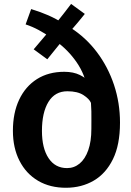

<svg xmlns="http://www.w3.org/2000/svg" viewBox="-20 -918 651 952"><path d="M309 13Q228.5 13.5 169 -21.5Q109.5 -56.5 76.8 -120.5Q44 -184.5 44 -269.5Q44 -358 75 -423.8Q106 -489.5 163.2 -525.8Q220.5 -562 299 -562Q344 -562 376 -546.2Q408 -530.5 427.8 -506Q447.5 -481.5 455 -455L414 -474.5Q402 -548.5 359.8 -609.5Q317.5 -670.5 258.5 -713Q253 -716.5 245.2 -722.5Q237.5 -728.5 231.5 -732Q203.5 -752 172 -769Q140.5 -786 107 -797L134.5 -873Q182 -858.5 220 -841.8Q258 -825 294.5 -802Q301.5 -798 312 -791.8Q322.5 -785.5 329 -781Q406 -732 461 -658.8Q516 -585.5 545.5 -496.5Q575 -407.5 575 -310Q575 -200 540 -128.8Q505 -57.5 445 -22.5Q385 12.5 309 13ZM312.5 -84.5Q347.5 -84.5 374.8 -107Q402 -129.5 417.5 -173Q433 -216.5 433 -279Q433 -299 433.2 -321.2Q433.5 -343.5 433 -365.8Q432.5 -388 431 -408Q423 -427.5 393.8 -446.5Q364.5 -465.5 314 -465.5Q252.5 -465.5 220.2 -412.8Q188 -360 188 -269Q188 -183 220.8 -133.8Q253.5 -84.5 312.5 -84.5ZM214.5 -624 147 -673.5 231 -772.5 243.5 -788Q252 -796 266.5 -813.8Q281 -831.5 296.2 -851.2Q311.5 -871 322 -884.8Q332.5 -898.5 332.5 -898.5L400.5 -849Q400.5 -849 390.2 -836.2Q380 -823.5 365 -805.5Q350 -787.5 334.5 -770Q319 -752.5 309 -743.5L297 -726Z"/></svg>

Font: Merriweather Sans SemiBold
Style: Regular
Weight: 600
Designer: Eben Sorkin
Foundry: Eben Sorkin
Version: Version 2.001